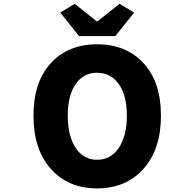

<svg xmlns="http://www.w3.org/2000/svg" viewBox="-20 -995 1040 1028"><path d="M159.2 -376Q159.2 -555.7 252 -656.7Q344.7 -757.8 500 -757.8Q655.3 -757.8 748.5 -656.7Q841.8 -555.7 841.8 -376Q841.8 -195.3 748 -90.8Q654.3 13.7 500 13.7Q345.7 13.7 252.4 -90.8Q159.2 -195.3 159.2 -376ZM659.2 -376Q659.2 -483.4 616.2 -544.4Q573.2 -605.5 500 -605.5Q426.8 -605.5 384.8 -544.4Q342.8 -483.4 342.8 -376Q342.8 -267.6 384.8 -203.6Q426.8 -139.6 500 -139.6Q573.2 -139.6 616.2 -203.6Q659.2 -267.6 659.2 -376ZM403.3 -801.8 302.7 -927.7 379.9 -974.6 498 -880.9H502L620.1 -974.6L698.2 -927.7L597.7 -801.8Z"/></svg>

Font: GenEi Gothic M Heavy
Style: Regular
Weight: 800
Designer: o_tamon (Modified); [Source Han Sans]
Ryoko NISHIZUKA  (kana & ideographs); Paul D. Hunt (Latin, Greek & Cyrillic); Wenl
Version: Version 1.1a;Original Version 1.004